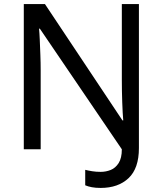

<svg xmlns="http://www.w3.org/2000/svg" viewBox="-20 -734 800 944"><path d="M475 190Q450 190 431.5 186.5Q413 183 399 177V101Q415 105 434 108Q453 111 475 111Q501 111 524.5 101.5Q548 92 563.5 67.5Q579 43 579 0L176 -593H172Q174 -574 175.5 -539Q177 -504 178.5 -464Q180 -424 180 -387V0H97V-714H201L582 -142H586Q583 -174 581 -230.5Q579 -287 579 -342V-714H663V-6Q663 94 612 142Q561 190 475 190Z"/></svg>

Font: Noto IKEA Arabic
Style: Regular
Weight: 400
Designer: Monotype Design Team
Foundry: Monotype Imaging Inc.
Version: Version 1.200